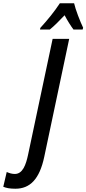

<svg xmlns="http://www.w3.org/2000/svg" viewBox="-170 -951 527 1171"><path d="M74 -771H134C160 -792 190 -822 224 -858C242 -824 261 -794 278 -771H334L337 -782C319 -819 290 -894 282 -931H195C163 -882 121 -830 76 -781ZM-76 200C12 200 71 143 100 5L252 -714H151L2 -11C-12 56 -32 110 -80 110C-97 110 -113 105 -129 98L-150 188C-131 196 -109 200 -76 200Z"/></svg>

Font: Noto Sans UI Condensed Medium
Style: Italic
Weight: 500
Width: 3
Italic angle: -12°
Designer: Monotype Design Team
Foundry: Monotype Imaging Inc.
Version: Version 1.901